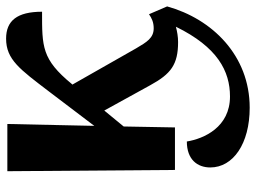

<svg xmlns="http://www.w3.org/2000/svg" viewBox="-122 -458 819 614"><g transform="rotate(-90 287.0 -150.5)"><path d="M51 0H187L190 -164L241 -226L322 -79C358 -13 388 10 460 10C477 10 494 7 509 3C444 136 367 176 286 176C188 176 151 93 142 38C84 38 59 72 59 113C59 186 135 239 250 239C417 239 534 119 574 -25L549 -83C536 -74 523 -68 504 -68C473 -68 460 -90 440 -124L324 -328L326 -330C405 -426 445 -425 557 -425C557 -505 528 -540 471 -540C404 -540 373 -496 302 -403L192 -258L198 -536H47Z"/></g></svg>

Font: Noto Serif SemiCondensed
Style: Bold
Weight: 700
Width: 4
Designer: Monotype Design Team
Foundry: Monotype Imaging Inc.
Version: Version 2.015